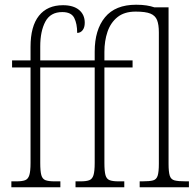

<svg xmlns="http://www.w3.org/2000/svg" viewBox="-20 -791 826 811"><path d="M28 0V-25H50Q74 -25 86.5 -30Q99 -35 104 -51.5Q109 -68 109 -103V-506H31V-536H109V-593Q109 -680 144.5 -724.5Q180 -769 246 -769Q290 -769 314 -749Q338 -729 338 -695Q338 -675 329 -663.5Q320 -652 306 -652Q306 -691 293.5 -715.5Q281 -740 243 -740Q193 -740 171.5 -699.5Q150 -659 150 -595V-536H380V-573Q380 -665 423.5 -718Q467 -771 555 -771Q580 -771 599 -768Q618 -765 632 -760H692V-99Q692 -65 697 -49Q702 -33 717.5 -29Q733 -25 765 -25H778V0H570V-25H581Q612 -25 626.5 -29Q641 -33 646 -49Q651 -65 651 -99V-654Q651 -687 643.5 -706Q636 -725 615.5 -733.5Q595 -742 553 -742Q505 -742 476 -718.5Q447 -695 434 -656.5Q421 -618 421 -572V-536H540V-506H421V-103Q421 -68 425.5 -51.5Q430 -35 443 -30Q456 -25 480 -25H505V0H299V-25H321Q345 -25 357.5 -30Q370 -35 375 -51.5Q380 -68 380 -103V-506H150V-103Q150 -68 154.5 -51.5Q159 -35 172 -30Q185 -25 210 -25H235V0Z"/></svg>

Font: Noto Serif Condensed ExtraLight
Style: Regular
Weight: 200
Width: 3
Designer: Monotype Design Team
Foundry: Monotype Imaging Inc.
Version: Version 2.013; ttfautohint (v1.8.4.7-5d5b)